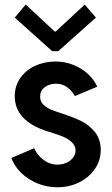

<svg xmlns="http://www.w3.org/2000/svg" viewBox="-20 -792 478 820"><path d="M28.3 -117.2 126 -159.2Q137.7 -130.4 165.3 -109.6Q192.9 -88.9 225.6 -88.9Q246.1 -88.9 263.9 -96.9Q281.7 -105 292.2 -118.9Q302.7 -132.8 302.7 -149.4Q302.7 -169.9 286.4 -184.8Q270 -199.7 248.8 -208.5Q227.5 -217.3 197.3 -226.6L184.6 -230.5Q43.5 -274.4 43 -380.9Q43 -424.8 66.4 -458.5Q89.8 -492.2 129.2 -510.5Q168.5 -528.8 215.8 -529.3Q257.8 -529.3 293.9 -514.6Q330.1 -500 356 -475.8Q381.8 -451.7 395.5 -421.9L299.8 -381.8Q287.6 -403.8 267.6 -418.9Q247.6 -434.1 218.8 -434.6Q189.9 -434.1 170.7 -419.2Q151.4 -404.3 151.4 -379.9Q151.4 -358.9 164.8 -345.5Q178.2 -332 198.2 -323.7Q218.3 -315.4 255.9 -303.7Q296.4 -290 328.1 -274.4Q359.9 -258.8 385 -228.3Q410.2 -197.8 410.2 -152.3Q410.2 -106.4 384.8 -69.8Q359.4 -33.2 317.1 -12.7Q274.9 7.8 225.6 7.8Q179.7 7.8 139.2 -9Q98.6 -25.9 69.8 -54.4Q41 -83 28.3 -117.2ZM213.9 -657.2H217.8L341.8 -772.5L389.6 -716.8L228.5 -573.2H203.1L43 -716.8L89.8 -772.5Z"/></svg>

Font: Reddit Sans Vanilla SemiBold
Style: Regular
Weight: 600
Designer: Stephen Hutchings
Foundry: Reddit
Version: Version 1.013